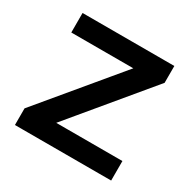

<svg xmlns="http://www.w3.org/2000/svg" viewBox="-121 -631 748 750"><g transform="rotate(30 253.0 -255.5)"><path d="M36 -75 379 -487 388 -423H46V-511H460V-435L120 -26L117 -88H470V0H36Z"/></g></svg>

Font: 42dot Sans Light SemiBold
Style: Regular
Weight: 600
Version: Version 1.000